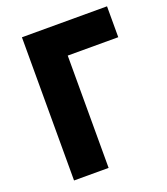

<svg xmlns="http://www.w3.org/2000/svg" viewBox="-130 -791 766 882"><g transform="rotate(-20 253.0 -350.0)"><path d="M80 -700V0H249V-549H496V-700Z"/></g></svg>

Font: Jost
Style: Bold
Weight: 700
Version: Version 3.710